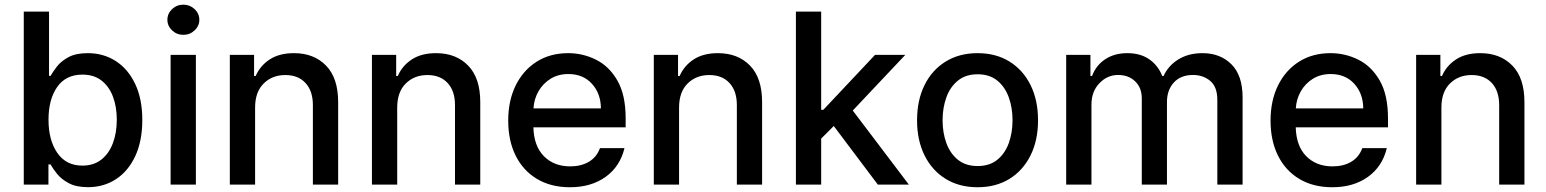

<svg xmlns="http://www.w3.org/2000/svg" viewBox="-20 -776 6498 807"><path d="M79.9 0V-727.3H186.1V-457H192.5Q202.1 -474.1 219.3 -496.4Q236.5 -518.8 267.6 -535.7Q298.7 -552.6 349.1 -552.6Q415.1 -552.6 466.8 -519.2Q518.5 -485.8 548.3 -422.9Q578.1 -360.1 578.1 -271.7Q578.1 -183.6 548.7 -120.2Q519.2 -56.8 467.7 -23.1Q416.2 10.7 350.1 10.7Q300.4 10.7 269.2 -6Q237.9 -22.7 220 -45.1Q202.1 -67.5 192.5 -84.9H183.6V0ZM183.9 -272.7Q183.9 -186.8 220.9 -133.3Q257.8 -79.9 326.3 -79.9Q373.9 -79.9 406.1 -105.3Q438.2 -130.7 454.5 -174.4Q470.9 -218 470.9 -272.7Q470.9 -327.1 454.7 -369.9Q438.6 -412.6 406.6 -437.5Q374.6 -462.4 326.3 -462.4Q256.7 -462.4 220.3 -410.3Q183.9 -358.3 183.9 -272.7Z M697.1 0V-545.5H803.3V0ZM750.7 -629.6Q723 -629.6 703.3 -648.3Q683.6 -666.9 683.6 -692.8Q683.6 -719.1 703.3 -737.7Q723 -756.4 750.7 -756.4Q778.1 -756.4 797.9 -737.7Q817.8 -719.1 817.8 -692.8Q817.8 -666.9 797.9 -648.3Q778.1 -629.6 750.7 -629.6Z M1052.2 -323.9V0H946V-545.5H1047.9V-456.7H1054.7Q1073.5 -500 1113.8 -526.3Q1154.1 -552.6 1215.6 -552.6Q1299.4 -552.6 1350.3 -500.4Q1401.3 -448.2 1401.3 -346.9V0H1295.1V-334.2Q1295.1 -393.5 1264.2 -427Q1233.3 -460.6 1179.3 -460.6Q1123.9 -460.6 1088.1 -424.9Q1052.2 -389.2 1052.2 -323.9Z M1649.5 -323.9V0H1543.3V-545.5H1645.2V-456.7H1652Q1670.8 -500 1711.1 -526.3Q1751.4 -552.6 1812.9 -552.6Q1896.7 -552.6 1947.6 -500.4Q1998.6 -448.2 1998.6 -346.9V0H1892.4V-334.2Q1892.4 -393.5 1861.5 -427Q1830.6 -460.6 1776.6 -460.6Q1721.2 -460.6 1685.4 -424.9Q1649.5 -389.2 1649.5 -323.9Z M2375.7 11Q2295.5 11 2237.2 -23.8Q2179 -58.6 2147.5 -121.6Q2116.1 -184.7 2116.1 -269.2Q2116.1 -353 2147.5 -416.9Q2179 -480.8 2235.6 -516.7Q2292.3 -552.6 2368.3 -552.6Q2430 -552.6 2485.3 -525Q2540.5 -497.5 2575.1 -437.3Q2609.7 -377.1 2609.7 -278.4V-240.8H2221.9Q2224.1 -161.9 2266.3 -119.3Q2308.6 -76.7 2376.8 -76.7Q2422.2 -76.7 2454.9 -95.9Q2487.6 -115.1 2501.8 -153.4H2604.8Q2586.3 -76.3 2525.6 -32.7Q2464.8 11 2375.7 11ZM2222.3 -320.3H2505.7Q2505.3 -382.8 2468 -423.8Q2430.8 -464.8 2369 -464.8Q2326 -464.8 2293.9 -444.8Q2261.7 -424.7 2243.1 -391.9Q2224.4 -359 2222.3 -320.3Z M2834.2 -323.9V0H2728V-545.5H2829.9V-456.7H2836.6Q2855.5 -500 2895.8 -526.3Q2936.1 -552.6 2997.5 -552.6Q3081.3 -552.6 3132.3 -500.4Q3183.2 -448.2 3183.2 -346.9V0H3077.1V-334.2Q3077.1 -393.5 3046.2 -427Q3015.3 -460.6 2961.3 -460.6Q2905.9 -460.6 2870 -424.9Q2834.2 -389.2 2834.2 -323.9Z M3325.3 0V-727.3H3431.5V-314.6H3440.7L3658 -545.5H3785.2L3564.3 -311.4L3800.1 0H3669.7L3484.4 -246.4L3431.5 -193.5V0Z M4088.8 11Q4012.1 11 3954.9 -24.1Q3897.7 -59.3 3866.1 -122.7Q3834.5 -186.1 3834.5 -270.2Q3834.5 -355.1 3866.1 -418.7Q3897.7 -482.2 3954.9 -517.4Q4012.1 -552.6 4088.8 -552.6Q4165.8 -552.6 4222.8 -517.4Q4279.8 -482.2 4311.4 -418.7Q4343 -355.1 4343 -270.2Q4343 -186.1 4311.4 -122.7Q4279.8 -59.3 4222.8 -24.1Q4165.8 11 4088.8 11ZM4089.1 -78.1Q4139.2 -78.1 4171.7 -104.4Q4204.2 -130.7 4220 -174.5Q4235.8 -218.4 4235.8 -270.6Q4235.8 -322.8 4220 -366.8Q4204.2 -410.9 4171.7 -437.3Q4139.2 -463.8 4089.1 -463.8Q4039.1 -463.8 4006.4 -437.3Q3973.7 -410.9 3957.7 -366.8Q3941.8 -322.8 3941.8 -270.6Q3941.8 -218.4 3957.7 -174.5Q3973.7 -130.7 4006.4 -104.4Q4039.1 -78.1 4089.1 -78.1Z M4461.3 0V-545.5H4563.2V-456.7H4570Q4587 -501.8 4625.7 -527.2Q4664.4 -552.6 4718.4 -552.6Q4773.1 -552.6 4810.2 -527Q4847.3 -501.4 4865.1 -456.7H4870.7Q4890.6 -500.4 4933.1 -526.5Q4975.5 -552.6 5034.4 -552.6Q5108.7 -552.6 5155.7 -505.9Q5202.8 -459.2 5202.8 -365.8V0H5096.6V-355.8Q5096.6 -411.2 5066.6 -436.1Q5036.6 -460.9 4994.3 -460.9Q4942.5 -460.9 4913.7 -429Q4884.9 -397 4884.9 -347.7V0H4779.1V-362.6Q4779.1 -407 4751.4 -433.9Q4723.7 -460.9 4679.3 -460.9Q4634.2 -460.9 4600.9 -426.1Q4567.5 -391.3 4567.5 -336.3V0Z M5579.9 11Q5499.6 11 5441.4 -23.8Q5383.2 -58.6 5351.7 -121.6Q5320.3 -184.7 5320.3 -269.2Q5320.3 -353 5351.7 -416.9Q5383.2 -480.8 5439.8 -516.7Q5496.4 -552.6 5572.4 -552.6Q5634.2 -552.6 5689.5 -525Q5744.7 -497.5 5779.3 -437.3Q5813.9 -377.1 5813.9 -278.4V-240.8H5426.1Q5428.3 -161.9 5470.5 -119.3Q5512.8 -76.7 5581 -76.7Q5626.4 -76.7 5659.1 -95.9Q5691.8 -115.1 5706 -153.4H5808.9Q5790.5 -76.3 5729.8 -32.7Q5669 11 5579.9 11ZM5426.5 -320.3H5709.9Q5709.5 -382.8 5672.2 -423.8Q5634.9 -464.8 5573.2 -464.8Q5530.2 -464.8 5498 -444.8Q5465.9 -424.7 5447.3 -391.9Q5428.6 -359 5426.5 -320.3Z M6038.4 -323.9V0H5932.2V-545.5H6034.1V-456.7H6040.8Q6059.7 -500 6100 -526.3Q6140.3 -552.6 6201.7 -552.6Q6285.5 -552.6 6336.5 -500.4Q6387.4 -448.2 6387.4 -346.9V0H6281.2V-334.2Q6281.2 -393.5 6250.4 -427Q6219.5 -460.6 6165.5 -460.6Q6110.1 -460.6 6074.2 -424.9Q6038.4 -389.2 6038.4 -323.9Z"/></svg>

Font: Inter Zeller Medium
Style: Regular
Weight: 500
Designer: Rasmus Andersson; Joe Bland
Foundry: zeller
Version: Version 3.015;git-dec3a8cb1